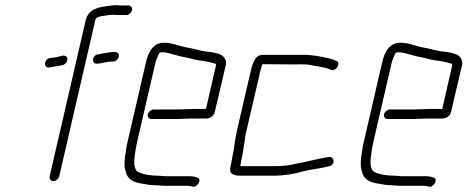

<svg xmlns="http://www.w3.org/2000/svg" viewBox="-20 -690 1807 742"><path d="M169 -429C184 -431 206 -436 221 -438C246 -445 248 -478 222 -475C213 -472 191 -467 181 -467L175 -466C150 -463 146 -429 169 -429ZM439 -470C442 -481 435 -489 424 -489H417C405 -489 381 -484 369 -482L359 -480C335 -477 332 -441 357 -444L367 -445C376 -447 397 -452 408 -452H415C426 -452 436 -459 439 -470ZM209 -9 348 -611C349 -614 349 -616 351 -619C360 -626 370 -628 384 -629C399 -632 405 -633 420 -633C428 -632 435 -632 442 -632H468C478 -632 488 -641 490 -651C492 -661 486 -669 476 -669H450C443 -669 437 -669 429 -670C421 -670 413 -669 407 -668C364 -663 322 -658 311 -611L172 -9C170 1 176 10 186 10C196 10 207 1 209 -9Z M591 -11C562 -11 531 -16 513 -26C501 -32 498 -54 499 -70C501 -93 504 -115 510 -142L581 -449C583 -457 592 -478 595 -484C596 -487 603 -488 606 -488C627 -488 642 -481 660 -477C681 -470 707 -468 727 -461L747 -457C752 -456 757 -456 763 -455L779 -452C788 -451 804 -446 812 -444C813 -444 815 -441 815 -439L776 -269H731C718 -269 684 -267 669 -267H574C565 -267 553 -258 551 -248C549 -238 556 -230 565 -230H660C674 -230 710 -232 723 -232H777C791 -232 807 -242 810 -257L853 -440C855 -449 853 -458 848 -465C838 -482 818 -484 794 -489L776 -491C750 -494 726 -503 700 -507C671 -512 647 -525 614 -525C573 -525 553 -490 544 -449L473 -142C470 -131 468 -120 467 -110C461 -76 458 -49 466 -26C472 1 493 14 525 19C543 22 559 26 582 26C593 26 601 28 612 28H704C713 28 717 29 723 31C744 37 763 -1 741 -4C734 -7 724 -9 712 -9H620C610 -9 602 -11 591 -11Z M945 -398 896 -187C887 -147 885 -114 877 -78C874 -66 873 -53 870 -41C865 -18 884 -11 908 -11H1034C1078 -11 1120 -18 1156 -29C1184 -36 1221 -39 1249 -47C1276 -50 1275 -86 1251 -83C1205 -77 1166 -64 1123 -57C1098 -51 1074 -48 1042 -48H909C909 -53 910 -58 911 -62C911 -67 913 -72 914 -77C923 -115 923 -145 933 -187L982 -398C984 -407 986 -418 990 -429C991 -434 992 -438 994 -442L1125 -441C1135 -442 1149 -441 1159 -441C1163 -441 1168 -441 1173 -440C1198 -434 1228 -432 1250 -424L1259 -420C1281 -413 1299 -449 1279 -455L1270 -459L1249 -465C1237 -468 1217 -472 1203 -474L1186 -476C1179 -477 1173 -477 1168 -478H995C961 -478 953 -433 945 -398Z M1504 -11C1475 -11 1444 -16 1426 -26C1414 -32 1411 -54 1412 -70C1414 -93 1417 -115 1423 -142L1494 -449C1496 -457 1505 -478 1508 -484C1509 -487 1516 -488 1519 -488C1540 -488 1555 -481 1573 -477C1594 -470 1620 -468 1640 -461L1660 -457C1665 -456 1670 -456 1676 -455L1692 -452C1701 -451 1717 -446 1725 -444C1726 -444 1728 -441 1728 -439L1689 -269H1644C1631 -269 1597 -267 1582 -267H1487C1478 -267 1466 -258 1464 -248C1462 -238 1469 -230 1478 -230H1573C1587 -230 1623 -232 1636 -232H1690C1704 -232 1720 -242 1723 -257L1766 -440C1768 -449 1766 -458 1761 -465C1751 -482 1731 -484 1707 -489L1689 -491C1663 -494 1639 -503 1613 -507C1584 -512 1560 -525 1527 -525C1486 -525 1466 -490 1457 -449L1386 -142C1383 -131 1381 -120 1380 -110C1374 -76 1371 -49 1379 -26C1385 1 1406 14 1438 19C1456 22 1472 26 1495 26C1506 26 1514 28 1525 28H1617C1626 28 1630 29 1636 31C1657 37 1676 -1 1654 -4C1647 -7 1637 -9 1625 -9H1533C1523 -9 1515 -11 1504 -11Z"/></svg>

Font: Electronic
Style: SeLtIt
Weight: 300
Version: Version 1.011